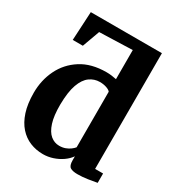

<svg xmlns="http://www.w3.org/2000/svg" viewBox="-193 -947 1009 1085"><g transform="rotate(30 311.0 -404.5)"><path d="M248 11Q203 11 163.8 -5Q124.5 -21 94.5 -54.5Q64.5 -88 47.5 -140Q30.5 -192 30.5 -264.5Q30.5 -346 64.2 -415.5Q98 -485 164.5 -527.5Q231 -570 329.5 -570Q347 -570 363.5 -567.8Q380 -565.5 394.5 -562.5V-752.5L179 -745.5L138 -632.5H72L82 -819.5H546V-64.5H598V-3.5Q576 1 541 6.2Q506 11.5 474 11.5Q442.5 11.5 427 1.8Q411.5 -8 411.5 -42.5V-69Q395.5 -46 369.8 -28Q344 -10 312.5 0.5Q281 11 248 11ZM304 -76Q326 -76 343.5 -82.5Q361 -89 374 -98.8Q387 -108.5 394.5 -118V-480.5Q387.5 -490 367.8 -496.8Q348 -503.5 324.5 -503.5Q288.5 -503.5 259 -482.2Q229.5 -461 212 -412.5Q194.5 -364 193.5 -281Q193 -208.5 207.5 -163.2Q222 -118 247.2 -97Q272.5 -76 304 -76Z"/></g></svg>

Font: Merriweather ExtraBold
Style: Regular
Weight: 800
Version: Version 2.100